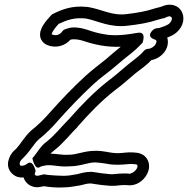

<svg xmlns="http://www.w3.org/2000/svg" viewBox="-20 -759 828 830"><path d="M278 -90H276C250 -88 229 -94 198 -95C202 -99 208 -104 218 -112C255 -141 286 -182 315 -210L316 -212C364 -267 418 -323 477 -369C510 -393 533 -415 563 -440C586 -459 611 -474 634 -499C675 -506 717 -547 703 -597C704 -597 707 -598 709 -599L720 -604C737 -611 752 -625 762 -641C781 -673 775 -713 744 -731C726 -741 703 -741 682 -732C671 -727 654 -725 644 -721C611 -710 570 -703 527 -698C464 -690 424 -718 359 -729H357C291 -736 248 -718 209 -699C206 -698 203 -695 201 -693C186 -676 168 -658 158 -633C152 -619 151 -602 158 -588C165 -575 175 -568 185 -564C225 -548 263 -563 284 -587C299 -592 323 -588 341 -582C385 -567 441 -554 502 -557C480 -539 456 -519 438 -503C411 -481 381 -459 351 -432C295 -381 244 -327 195 -272C171 -244 143 -217 115 -195L114 -194C85 -167 71 -139 50 -116L39 -106C20 -87 -3 -39 35 -6C49 6 66 10 82 8C92 41 126 57 159 48L170 46C194 50 225 53 257 51C279 51 304 46 323 43C344 39 354 34 372 34C373 34 376 34 379 35C404 39 425 42 453 44C480 46 497 41 513 41H526L536 42C579 44 611 12 621 -19C634 -59 610 -96 568 -99L557 -100C530 -102 511 -97 494 -97H483C473 -97 463 -99 455 -100L444 -102C433 -104 409 -108 391 -107C344 -107 312 -90 278 -90ZM280 -40C328 -40 359 -57 392 -57C398 -57 424 -54 436 -52L447 -50C457 -48 469 -47 483 -47H494C519 -47 536 -51 553 -50L565 -49C572 -49 577 -45 573 -34C569 -22 551 -8 539 -8L529 -9H527H513C488 -9 474 -5 457 -6C431 -8 411 -11 386 -15C380 -16 377 -16 372 -16C348 -16 329 -10 313 -6C292 -2 273 1 256 1C234 1 207 -1 185 -3L174 -5C169 -6 164 -4 160 -3L147 0C134 3 131 -3 130 -7C131 -11 132 -15 134 -19C134 -19 124 -72 97 -51C84 -41 71 -41 67 -44C65 -46 62 -58 74 -70L86 -82C113 -110 127 -138 147 -156C178 -181 208 -210 233 -240C280 -293 331 -346 385 -396C412 -421 440 -440 470 -465C493 -485 531 -516 554 -534C574 -550 582 -561 596 -574C596 -574 616 -625 574 -617C529 -609 475 -602 430 -611C405 -615 381 -622 358 -630C337 -637 298 -646 272 -636L260 -632C255 -630 251 -626 249 -623C238 -607 220 -603 203 -611C208 -628 224 -645 234 -656C271 -673 301 -684 351 -679C401 -670 454 -638 533 -648C577 -653 621 -660 660 -673C669 -676 680 -679 681 -679C684 -679 688 -680 691 -681L702 -686C712 -690 716 -688 718 -687C721 -686 727 -680 719 -666C714 -658 708 -653 700 -650L689 -645C677 -640 665 -637 660 -637C653 -637 647 -634 643 -631C643 -631 605 -601 652 -587C654 -586 661 -583 652 -567C647 -558 632 -548 621 -548C613 -548 605 -543 601 -538C586 -519 560 -502 531 -478C499 -451 478 -432 447 -409C385 -360 329 -302 279 -245C247 -213 217 -175 187 -151C178 -144 167 -136 156 -122C143 -106 133 -89 120 -75C120 -75 130 -24 151 -36C154 -38 157 -39 159 -40L172 -43C202 -50 231 -36 280 -40Z"/></svg>

Font: Dictator
Style: Stencil
Weight: 500
Version: Version MIL.1277